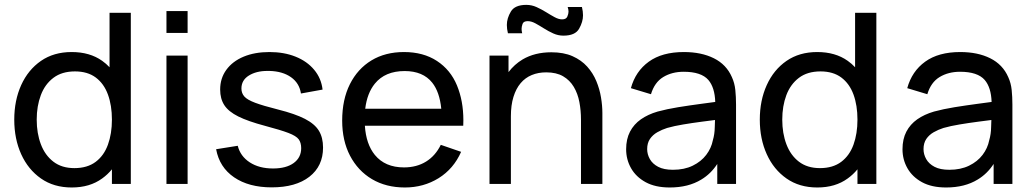

<svg xmlns="http://www.w3.org/2000/svg" viewBox="-20 -774 4340 808"><path d="M282 15Q206.5 15 152.5 -22.8Q98.5 -60.5 69.2 -125Q40 -189.5 40 -270.5Q40 -351.5 69.2 -416Q98.5 -480.5 152.5 -517.8Q206.5 -555 281.5 -555Q358 -555 410 -518Q427 -506 441 -491V-720H530.5V0H451V-61.5Q433 -39.5 410 -23Q358 15 282 15ZM293 -66.5Q347.5 -66.5 382.5 -92.8Q417.5 -119 434.2 -165.2Q451 -211.5 451 -270.5Q451 -330.5 434.2 -376.2Q417.5 -422 383 -447.8Q348.5 -473.5 295.5 -473.5Q240.5 -473.5 204.8 -446.5Q169 -419.5 151.8 -373.5Q134.5 -327.5 134.5 -270.5Q134.5 -213 152 -166.8Q169.5 -120.5 204.8 -93.5Q240 -66.5 293 -66.5Z M680.5 -635.5V-727.5H769.5V-635.5ZM680.5 0V-540H769.5V0Z M1123.5 14.5Q1027 14.5 965.2 -27.8Q903.5 -70 889.5 -146L980.5 -160.5Q991.5 -116.5 1031 -90.8Q1070.5 -65 1129 -65Q1184.5 -65 1216 -88Q1247.5 -111 1247.5 -150.5Q1247.5 -173.5 1237 -187.8Q1226.5 -202 1193.8 -214.5Q1161 -227 1095 -244.5Q1023.5 -263.5 982.5 -284Q941.5 -304.5 924 -331.5Q906.5 -358.5 906.5 -397Q906.5 -444.5 932.5 -480.2Q958.5 -516 1005.2 -535.5Q1052 -555 1114 -555Q1175.5 -555 1224 -535.5Q1272.5 -516 1302.2 -480.2Q1332 -444.5 1337.5 -397L1246.5 -380.5Q1240 -424 1204.8 -449Q1169.5 -474 1114 -475.5Q1109.5 -475.5 1105 -475.5Q1058.5 -475.5 1027.2 -456Q996 -436.5 996 -401.5Q996 -382 1008.2 -368Q1020.5 -354 1053.8 -341.5Q1087 -329 1150.5 -313Q1222 -295 1263.2 -273.8Q1304.5 -252.5 1322 -223.8Q1339.5 -195 1339.5 -153Q1339.5 -75 1282 -30.2Q1224.5 14.5 1123.5 14.5Z M1684 15Q1604.5 15 1545.2 -20.2Q1486 -55.5 1453 -118.8Q1420 -182 1420 -266.5Q1420 -355 1452.5 -419.8Q1485 -484.5 1543.2 -519.8Q1601.5 -555 1680 -555Q1761.5 -555 1818.8 -517.5Q1876 -480 1903 -414.8Q1930 -349.5 1930 -268Q1930 -256.5 1929.5 -245H1515.5Q1520.5 -167.5 1557.5 -122Q1600.5 -69.5 1680 -69.5Q1733.5 -69.5 1773 -94Q1812.5 -118.5 1835 -164.5L1920.5 -135Q1889 -63.5 1825.8 -24.2Q1762.5 15 1684 15ZM1837 -316.5Q1830 -387 1799 -426Q1760 -475 1683 -475Q1600.5 -475 1557.5 -422Q1525 -382 1517 -316.5Z M2351 -624Q2329 -624 2308.5 -633.2Q2288 -642.5 2269 -654.5Q2250 -666.5 2233 -675.8Q2216 -685 2201 -685Q2183 -685 2179 -673.2Q2175 -661.5 2175 -652.5Q2175 -644 2177.5 -634H2117.5Q2113 -652.5 2113 -669Q2113 -697 2129.8 -725.2Q2146.5 -753.5 2195 -753.5Q2217.5 -753.5 2238 -744.2Q2258.5 -735 2277.8 -723Q2297 -711 2314 -701.8Q2331 -692.5 2345.5 -692.5Q2362.5 -692.5 2367.5 -704.2Q2372.5 -716 2372.5 -725Q2372.5 -734 2369 -744.5H2429Q2433.5 -726 2433.5 -709.5Q2433.5 -682 2417 -653Q2400.5 -624 2351 -624ZM2425 0V-270.5Q2425 -309 2418.2 -344.5Q2411.5 -380 2394.8 -408.2Q2378 -436.5 2349.8 -453Q2321.5 -469.5 2278.5 -469.5Q2245 -469.5 2217.8 -458.2Q2190.5 -447 2171 -424Q2151.5 -401 2140.8 -366.2Q2130 -331.5 2130 -284.5V0H2040V-540H2120V-470.5Q2144.5 -503 2179.5 -524Q2230.5 -554 2300 -554Q2352.5 -554 2389.5 -537.5Q2426.5 -521 2451 -493.8Q2475.5 -466.5 2489.5 -432.8Q2503.5 -399 2509.2 -364.2Q2515 -329.5 2515 -298.5V0Z M2798.5 15Q2738 15 2697.2 -7.2Q2656.5 -29.5 2635.8 -66Q2615 -102.5 2615 -146Q2615 -188.5 2631.2 -219.8Q2647.5 -251 2677 -271.8Q2706.5 -292.5 2747.5 -304.5Q2786 -315 2833.8 -322.8Q2881.5 -330.5 2930.5 -337Q2961.5 -341 2990 -345Q2988 -406 2961 -437.5Q2931 -472 2857 -472Q2808 -472 2771.2 -449.8Q2734.5 -427.5 2719.5 -377.5L2635 -403Q2654.5 -474 2710.5 -514.5Q2766.5 -555 2858 -555Q2931.5 -555 2984.2 -528.8Q3037 -502.5 3060 -449.5Q3071.5 -424.5 3074.5 -395.2Q3077.5 -366 3077.5 -334V0H2998.5V-84Q2971.5 -42.5 2931.5 -18.5Q2877 15 2798.5 15ZM2812 -59.5Q2860 -59.5 2895.2 -76.8Q2930.5 -94 2952 -122.2Q2973.5 -150.5 2980 -184Q2987.5 -209 2988 -239.5Q2988.5 -256.5 2989 -269Q2961.5 -265.5 2934.5 -262Q2892.5 -256.5 2855 -250.2Q2817.5 -244 2787.5 -235.5Q2765.5 -228.5 2746.2 -217.5Q2727 -206.5 2715.2 -189.2Q2703.5 -172 2703.5 -146.5Q2703.5 -124.5 2714.8 -104.5Q2726 -84.5 2749.8 -72Q2773.5 -59.5 2812 -59.5Z M3419.5 15Q3344 15 3290 -22.8Q3236 -60.5 3206.8 -125Q3177.5 -189.5 3177.5 -270.5Q3177.5 -351.5 3206.8 -416Q3236 -480.5 3290 -517.8Q3344 -555 3419 -555Q3495.5 -555 3547.5 -518Q3564.5 -506 3578.5 -491V-720H3668V0H3588.5V-61.5Q3570.5 -39.5 3547.5 -23Q3495.5 15 3419.5 15ZM3430.5 -66.5Q3485 -66.5 3520 -92.8Q3555 -119 3571.8 -165.2Q3588.5 -211.5 3588.5 -270.5Q3588.5 -330.5 3571.8 -376.2Q3555 -422 3520.5 -447.8Q3486 -473.5 3433 -473.5Q3378 -473.5 3342.2 -446.5Q3306.5 -419.5 3289.2 -373.5Q3272 -327.5 3272 -270.5Q3272 -213 3289.5 -166.8Q3307 -120.5 3342.2 -93.5Q3377.5 -66.5 3430.5 -66.5Z M3961.5 15Q3901 15 3860.2 -7.2Q3819.5 -29.5 3798.8 -66Q3778 -102.5 3778 -146Q3778 -188.5 3794.2 -219.8Q3810.5 -251 3840 -271.8Q3869.5 -292.5 3910.5 -304.5Q3949 -315 3996.8 -322.8Q4044.5 -330.5 4093.5 -337Q4124.5 -341 4153 -345Q4151 -406 4124 -437.5Q4094 -472 4020 -472Q3971 -472 3934.2 -449.8Q3897.5 -427.5 3882.5 -377.5L3798 -403Q3817.5 -474 3873.5 -514.5Q3929.5 -555 4021 -555Q4094.5 -555 4147.2 -528.8Q4200 -502.5 4223 -449.5Q4234.5 -424.5 4237.5 -395.2Q4240.5 -366 4240.5 -334V0H4161.5V-84Q4134.5 -42.5 4094.5 -18.5Q4040 15 3961.5 15ZM3975 -59.5Q4023 -59.5 4058.2 -76.8Q4093.5 -94 4115 -122.2Q4136.5 -150.5 4143 -184Q4150.5 -209 4151 -239.5Q4151.5 -256.5 4152 -269Q4124.5 -265.5 4097.5 -262Q4055.5 -256.5 4018 -250.2Q3980.5 -244 3950.5 -235.5Q3928.5 -228.5 3909.2 -217.5Q3890 -206.5 3878.2 -189.2Q3866.5 -172 3866.5 -146.5Q3866.5 -124.5 3877.8 -104.5Q3889 -84.5 3912.8 -72Q3936.5 -59.5 3975 -59.5Z"/></svg>

Font: Cns Manrope Med
Style: Regular
Weight: 500
Designer: Mikhail Sharanda
Foundry: Mikhail Sharanda
Version: Version 4.504